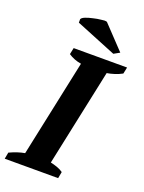

<svg xmlns="http://www.w3.org/2000/svg" viewBox="-180 -977 791 1054"><g transform="rotate(20 216.0 -450.0)"><path d="M298 0H-14L-7 -38Q40 -60 81 -67L201 -633Q181 -636 161.5 -643.5Q142 -651 126 -662L134 -700H446L438 -662Q418 -651 394.5 -643.5Q371 -636 351 -633L231 -67Q250 -63 270 -56Q290 -49 305 -38ZM383 -764 349 -745 113 -841V-861Q116 -870 134.5 -877.5Q153 -885 177 -890Q201 -896 223 -898Q233 -899 241 -900Q250 -900 256 -898Z"/></g></svg>

Font: PTSerif
Style: Bold Italic
Weight: 700
Italic angle: -12°
Designer: A.Korolkova, O.Umpeleva, V.Yefimov
Foundry: ParaType Ltd
Version: Version 1.000W OFL; ttfautohint (v1.2) -l 8 -r 50 -G 200 -x 